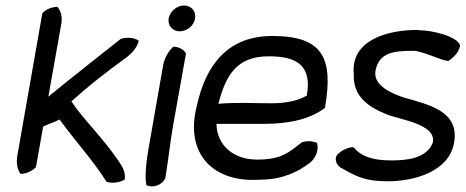

<svg xmlns="http://www.w3.org/2000/svg" viewBox="-20 -630 1695 699"><path d="M43 -63C38 -36 44 -11 55 3C77 3 100 -9 111 -22L137 -169C156 -179 178 -185 197 -195C250 -121 319 -46 368 32C391 39 416 34 434 24C438 0 428 -20 413 -42C352 -132 279 -200 240 -261C303 -318 361 -363 439 -420C461 -436 481 -460 485 -482C468 -493 444 -496 419 -488C334 -420 242 -349 156 -278L203 -542C208 -568 201 -592 189 -605C167 -605 144 -594 134 -581Z M594 -563C590 -538 608 -516 634 -516C661 -516 686 -537 690 -562C695 -588 677 -610 650 -610C624 -610 599 -589 594 -563ZM528 -130C518 -75 504 2 513 44C539 57 573 41 582 18C592 -41 600 -116 610 -172L657 -435C651 -448 632 -460 611 -460C595 -446 579 -420 574 -393Z M696 -242C653 -72 754 37 929 24C1004 24 1062 -2 1108 -37C1133 -57 1141 -89 1134 -110C1117 -117 1099 -118 1079 -112C1029 -73 1003 -49 916 -49C828 -49 770 -102 768 -179H937C1032 -179 1106 -195 1163 -237C1195 -421 1154 -499 971 -499C812 -499 729 -397 696 -242ZM775 -252C803 -360 844 -425 959 -425C1063 -425 1116 -390 1097 -282C1064 -263 1021 -254 968 -254C905 -254 836 -258 775 -252Z M1208 -67C1198 -55 1201 -35 1218 -21C1272 9 1303 30 1392 30C1489 30 1615 -6 1633 -110C1654 -227 1539 -249 1447 -276C1412 -288 1337 -317 1347 -372C1359 -442 1421 -445 1485 -445C1520 -445 1600 -403 1614 -409C1633 -422 1651 -441 1655 -464C1647 -497 1555 -520 1504 -520L1499 -521C1392 -521 1256 -485 1268 -360C1264 -278 1323 -240 1387 -214C1435 -194 1568 -179 1556 -112C1534 -50 1453 -46 1403 -46C1335 -46 1293 -62 1267 -94C1249 -95 1225 -84 1208 -67Z"/></svg>

Font: Snowfall
Style: Obl
Weight: 400
Designer: Jasper
Foundry: Cannot Into Space Fonts
Version: Version 0.9